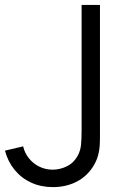

<svg xmlns="http://www.w3.org/2000/svg" viewBox="-20 -740 504 774"><path d="M193 14.3Q145.5 14.3 105.9 -3.7Q66.3 -21.8 39.1 -55Q11.8 -88.2 0 -132.7L73.3 -150Q79.3 -123.7 96.4 -102.1Q113.5 -80.5 138.6 -68.2Q163.7 -56 192.3 -56Q223 -56 251 -70.4Q279 -84.8 294.3 -114Q304.2 -133.3 306.6 -155.8Q309 -178.2 309 -221.3V-720H383V-221.3V-206Q383.2 -173.3 382.1 -154.1Q381 -134.8 375.9 -115.3Q370.8 -95.8 359.7 -76Q334 -31.2 290.6 -8.4Q247.2 14.3 193 14.3Z"/></svg>

Font: Hauora
Style: Regular
Weight: 400
Designer: Wayne Shih
Foundry: WCYS
Version: Version 1.001